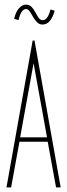

<svg xmlns="http://www.w3.org/2000/svg" viewBox="-20 -809 290 829"><path d="M222 0 186 -197H64L28 0H8L121 -634H129L242 0ZM125 -536 67 -216H183ZM198 -768 216 -763Q200 -703 163 -703Q150 -703 140 -713Q130 -723 122.5 -736.5Q115 -750 108 -760Q101 -770 93 -770Q71 -770 60 -722L41 -728Q49 -760 63 -774.5Q77 -789 92 -789Q107 -789 116.5 -779Q126 -769 133 -755.5Q140 -742 147 -732Q154 -722 165 -722Q186 -722 198 -768Z"/></svg>

Font: Inconsolata UltraCondensed ExtraLight
Style: Regular
Weight: 200
Width: 1
Monospace: yes
Designer: Raph Levien, Cyreal, Brenton Simpson
Foundry: Raph Levien, Cyreal, Google
Version: Version 3.100; ttfautohint (v1.8.4.7-5d5b)